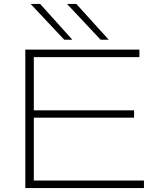

<svg xmlns="http://www.w3.org/2000/svg" viewBox="-20 -951 788 971"><path d="M108 0V-700H685V-662H151V-393H658V-356H151V-38H708V0ZM489 -750 319 -931H366L530 -750ZM305 -750 135 -931H183L346 -750Z"/></svg>

Font: Georama Extended ExtraLight
Style: Regular
Weight: 200
Width: 7
Designer: Jean-Baptiste Levee
Foundry: Production Type
Version: Version 1.000